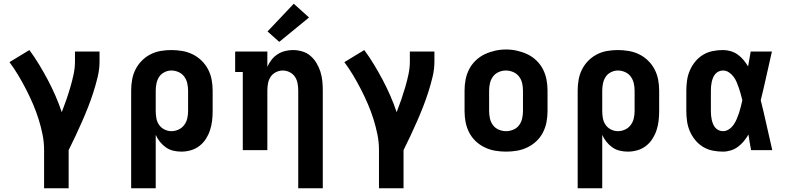

<svg xmlns="http://www.w3.org/2000/svg" viewBox="-20 -807 4240 1032"><path d="M217 205V0Q217 -43 208.5 -85Q200 -127 187 -168Q174 -209 157 -248.5Q140 -288 120.5 -326Q101 -364 79 -401Q57 -438 31 -473L138 -538Q166 -500 190.5 -459.5Q215 -419 237 -377.5Q259 -336 278 -292.5Q297 -249 312 -204Q325 -237 336.5 -270.5Q348 -304 358 -338Q368 -372 375.5 -407Q383 -442 383 -477V-530H515V-477Q515 -435 505 -393.5Q495 -352 482 -311.5Q469 -271 453.5 -231.5Q438 -192 421 -153.5Q404 -115 386 -76.5Q368 -38 349 0V205Z M685 205V-320Q685 -349 690 -378Q695 -407 708 -433Q721 -459 741.5 -480Q762 -501 788 -514.5Q814 -528 843 -533Q872 -538 901 -538Q930 -538 959.5 -533Q989 -528 1015.5 -515Q1042 -502 1063.5 -481Q1085 -460 1098.5 -434Q1112 -408 1117.5 -379Q1123 -350 1123 -320V-210Q1123 -184 1120 -158Q1117 -132 1109 -107.5Q1101 -83 1087 -61Q1073 -39 1052.5 -23Q1032 -7 1006.5 0.5Q981 8 955 8Q933 8 911.5 3Q890 -2 872 -14.5Q854 -27 840 -44.5Q826 -62 817 -82V205ZM901 -102Q921 -102 939.5 -110.5Q958 -119 970 -135Q982 -151 986.5 -170.5Q991 -190 991 -210V-320Q991 -340 986.5 -359.5Q982 -379 970.5 -395Q959 -411 940 -419.5Q921 -428 901 -428Q882 -428 864 -419Q846 -410 835.5 -394Q825 -378 821 -358.5Q817 -339 817 -320V-210Q817 -191 820.5 -171.5Q824 -152 835 -136Q846 -120 864 -111Q882 -102 901 -102Z M1583 205V-320Q1583 -339 1579.5 -358.5Q1576 -378 1565.5 -394Q1555 -410 1537 -419Q1519 -428 1500 -428Q1481 -428 1463 -419Q1445 -410 1434.5 -394Q1424 -378 1420.5 -358.5Q1417 -339 1417 -320V0H1285V-420H1244V-530H1417V-448Q1426 -468 1439.5 -485.5Q1453 -503 1471.5 -515Q1490 -527 1511.5 -532.5Q1533 -538 1554 -538Q1580 -538 1605 -530.5Q1630 -523 1649 -506.5Q1668 -490 1681.5 -467.5Q1695 -445 1702.5 -420.5Q1710 -396 1712.5 -371Q1715 -346 1715 -320V205ZM1481 -582 1418 -638 1559 -787 1641 -713Z M2017 205V0Q2017 -43 2008.5 -85Q2000 -127 1987 -168Q1974 -209 1957 -248.5Q1940 -288 1920.5 -326Q1901 -364 1879 -401Q1857 -438 1831 -473L1938 -538Q1966 -500 1990.5 -459.5Q2015 -419 2037 -377.5Q2059 -336 2078 -292.5Q2097 -249 2112 -204Q2125 -237 2136.5 -270.5Q2148 -304 2158 -338Q2168 -372 2175.5 -407Q2183 -442 2183 -477V-530H2315V-477Q2315 -435 2305 -393.5Q2295 -352 2282 -311.5Q2269 -271 2253.5 -231.5Q2238 -192 2221 -153.5Q2204 -115 2186 -76.5Q2168 -38 2149 0V205Z M2700 8Q2670 8 2641 3Q2612 -2 2585 -15Q2558 -28 2536.5 -48.5Q2515 -69 2501.5 -95.5Q2488 -122 2482.5 -151Q2477 -180 2477 -210V-320Q2477 -350 2482.5 -379Q2488 -408 2501.5 -434.5Q2515 -461 2537 -482Q2559 -503 2585.5 -515.5Q2612 -528 2641 -534.5Q2670 -541 2700 -541Q2730 -541 2759 -534.5Q2788 -528 2814.5 -515.5Q2841 -503 2863 -482Q2885 -461 2898.5 -434.5Q2912 -408 2917.5 -379Q2923 -350 2923 -320V-210Q2923 -180 2917.5 -151Q2912 -122 2898.5 -95.5Q2885 -69 2863.5 -48.5Q2842 -28 2815 -15Q2788 -2 2759 3Q2730 8 2700 8ZM2700 -102Q2720 -102 2739 -110Q2758 -118 2770 -134Q2782 -150 2786.5 -170Q2791 -190 2791 -210V-320Q2791 -340 2786.5 -360Q2782 -380 2769.5 -396Q2757 -412 2738 -420Q2719 -428 2699 -428Q2679 -428 2660 -419.5Q2641 -411 2629.5 -395Q2618 -379 2613.5 -359.5Q2609 -340 2609 -320V-210Q2609 -190 2613.5 -170Q2618 -150 2630 -134Q2642 -118 2661 -110Q2680 -102 2700 -102Z M3085 205V-320Q3085 -349 3090 -378Q3095 -407 3108 -433Q3121 -459 3141.5 -480Q3162 -501 3188 -514.5Q3214 -528 3243 -533Q3272 -538 3301 -538Q3330 -538 3359.5 -533Q3389 -528 3415.5 -515Q3442 -502 3463.5 -481Q3485 -460 3498.5 -434Q3512 -408 3517.5 -379Q3523 -350 3523 -320V-210Q3523 -184 3520 -158Q3517 -132 3509 -107.5Q3501 -83 3487 -61Q3473 -39 3452.5 -23Q3432 -7 3406.5 0.5Q3381 8 3355 8Q3333 8 3311.5 3Q3290 -2 3272 -14.5Q3254 -27 3240 -44.5Q3226 -62 3217 -82V205ZM3301 -102Q3321 -102 3339.5 -110.5Q3358 -119 3370 -135Q3382 -151 3386.5 -170.5Q3391 -190 3391 -210V-320Q3391 -340 3386.5 -359.5Q3382 -379 3370.5 -395Q3359 -411 3340 -419.5Q3321 -428 3301 -428Q3282 -428 3264 -419Q3246 -410 3235.5 -394Q3225 -378 3221 -358.5Q3217 -339 3217 -320V-210Q3217 -191 3220.5 -171.5Q3224 -152 3235 -136Q3246 -120 3264 -111Q3282 -102 3301 -102Z M3866 8Q3838 8 3810.5 2.5Q3783 -3 3759 -17.5Q3735 -32 3717 -54Q3699 -76 3688 -101.5Q3677 -127 3673 -154.5Q3669 -182 3669 -210V-320Q3669 -348 3673 -375.5Q3677 -403 3688 -428.5Q3699 -454 3717 -476Q3735 -498 3759 -512.5Q3783 -527 3810.5 -532.5Q3838 -538 3866 -538Q3887 -538 3907.5 -532Q3928 -526 3945.5 -513.5Q3963 -501 3976.5 -484.5Q3990 -468 4001 -450Q4005 -470 4008 -490Q4011 -510 4015 -530H4129Q4114 -465 4099.5 -399Q4085 -333 4069 -268Q4086 -201 4100.5 -134Q4115 -67 4131 0H4017Q4013 -21 4009.5 -42Q4006 -63 4003 -84Q3992 -65 3978 -48Q3964 -31 3946.5 -18Q3929 -5 3908 1.5Q3887 8 3866 8ZM3866 -102Q3883 -102 3898 -112Q3913 -122 3923 -136.5Q3933 -151 3940 -167.5Q3947 -184 3952.5 -200.5Q3958 -217 3962 -234Q3966 -251 3970 -268Q3966 -285 3961.5 -301.5Q3957 -318 3951.5 -334Q3946 -350 3939.5 -365.5Q3933 -381 3922.5 -395Q3912 -409 3897.5 -418.5Q3883 -428 3866 -428Q3854 -428 3843 -423Q3832 -418 3824.5 -409Q3817 -400 3812.5 -389Q3808 -378 3805.5 -366.5Q3803 -355 3802 -343.5Q3801 -332 3801 -320V-210Q3801 -198 3802 -186.5Q3803 -175 3805.5 -163.5Q3808 -152 3812.5 -141Q3817 -130 3824.5 -121Q3832 -112 3843 -107Q3854 -102 3866 -102Z"/></svg>

Font: Iosevka Curly Slab XBdEx
Style: Regular
Weight: 800
Width: 7
Monospace: yes
Designer: Belleve Invis
Foundry: Belleve Invis
Version: Version 11.0.0; ttfautohint (v1.8.3)